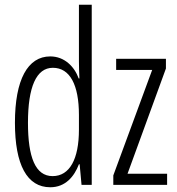

<svg xmlns="http://www.w3.org/2000/svg" viewBox="-20 -780 746 810"><path d="M192 10C256 10 293 -35 313 -87H316L324 0H367V-760H313V-520C313 -498 314 -476 315 -449H312C294 -499 252 -542 192 -542C97 -542 43 -444 43 -262C43 -85 94 10 192 10ZM685 0V-47H518L680 -491V-532H470V-485H622L458 -40V0ZM202 -37C129 -37 98 -117 98 -262C98 -413 133 -494 203 -494C275 -494 313 -422 313 -295V-233C313 -109 274 -37 202 -37Z"/></svg>

Font: Noto Sans Display Condensed Light
Style: Regular
Weight: 300
Width: 3
Designer: Monotype Design Team
Foundry: Monotype Imaging Inc.
Version: Version 1.900